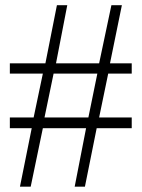

<svg xmlns="http://www.w3.org/2000/svg" viewBox="-20 -698 541 733"><path d="M349.1 -208.5 304.2 14.6H265.1L308.6 -208.5H143.6L97.2 14.6H56.2L101.1 -208.5H17.6V-249.5H108.4L143.6 -417H17.6V-456.1H153.3L197.3 -678.2H236.8L193.8 -456.1H358.4L405.3 -678.2H445.3L399.9 -456.1H482.9V-417H393.1L358.4 -249.5H482.9V-208.5ZM184.6 -417 149.9 -249.5H317.4L351.6 -417Z"/></svg>

Font: Awami Nastaliq
Style: Regular
Weight: 400
Designer: Peter Martin, SIL International
Foundry: SIL International
Version: Version 3.100